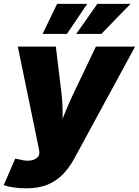

<svg xmlns="http://www.w3.org/2000/svg" viewBox="-44 -789 735 1016"><path d="M-24.4 190.9 36.6 50.3 66.9 56.6Q96.2 64 118.9 60.1Q141.6 56.2 153.8 44.2Q166 32.2 164.1 15.1L162.1 0.5L50.3 -542.5H251.5L281.2 -296.9Q287.6 -241.2 287.4 -184.8Q287.1 -128.4 288.6 -61.5H251Q274.4 -128.4 297.1 -185.3Q319.8 -242.2 346.2 -296.9L463.4 -542.5H670.9L348.1 51.8Q323.7 96.7 290.3 131.8Q256.8 167 209.5 187.3Q162.1 207.5 95.7 207.5Q62 207.5 30 203.1Q-2 198.7 -24.4 190.9ZM310.1 -609.4H181.2L258.3 -768.6H417.5ZM492.2 -609.4H359.4L471.2 -768.6H647Z"/></svg>

Font: Inter 16pt Black
Style: Italic
Weight: 900
Italic angle: -9.3988°
Version: Version 4.001;git-66647c0bb